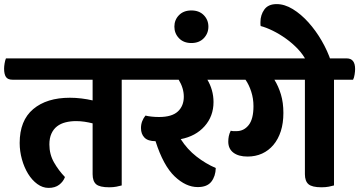

<svg xmlns="http://www.w3.org/2000/svg" viewBox="-53 -903 1753 937"><path d="M541 -514V2Q530 5 515 8Q500 11 480 11Q433 11 416 -4Q399 -19 399 -53V-301Q379 -306 359 -309Q339 -312 318 -312Q291 -312 267 -306Q243 -300 225.5 -286.5Q208 -273 198 -251Q188 -229 188 -198Q188 -150 210.5 -110.5Q233 -71 264 -39Q256 -17 236 -1.5Q216 14 184 14Q155 14 129 -5Q103 -24 84 -55Q65 -86 54 -125.5Q43 -165 43 -205Q43 -315 109 -370.5Q175 -426 288 -426Q316 -426 344.5 -422.5Q373 -419 399 -413V-514H8Q-15 -514 -24 -527.5Q-33 -541 -33 -568Q-33 -579 -30.5 -594Q-28 -609 -24 -618H605Q646 -618 646 -566Q646 -555 643 -539Q640 -523 636 -514Z M959 -514Q973 -491 981 -463Q989 -435 989 -405Q989 -336 945.5 -287Q902 -238 829 -224Q861 -174 906 -139Q951 -104 1000 -83Q999 -43 978.5 -16.5Q958 10 912 10Q854 10 799 -42.5Q744 -95 706 -214Q669 -214 652 -231.5Q635 -249 635 -278Q635 -296 641 -311.5Q647 -327 657 -339Q668 -336 686 -334Q704 -332 723 -332Q786 -332 815 -359Q844 -386 844 -431Q844 -473 819 -514H616Q593 -514 584 -527.5Q575 -541 575 -568Q575 -579 577.5 -594Q580 -609 584 -618H1034Q1075 -618 1075 -566Q1075 -555 1072 -539Q1069 -523 1065 -514Z M798 -773Q798 -806 820.5 -829Q843 -852 881 -852Q919 -852 941.5 -829Q964 -806 964 -773Q964 -740 941.5 -716.5Q919 -693 881 -693Q843 -693 820.5 -716.5Q798 -740 798 -773Z M1577 -514V2Q1567 5 1551.5 8Q1536 11 1516 11Q1470 11 1452.5 -4Q1435 -19 1435 -53V-514H1286Q1306 -482 1318 -442Q1330 -402 1330 -352Q1330 -302 1317.5 -263Q1305 -224 1281.5 -196Q1258 -168 1226 -153.5Q1194 -139 1155 -139Q1111 -139 1086 -158Q1061 -177 1061 -212Q1061 -225 1063.5 -238Q1066 -251 1073 -265Q1081 -263 1087 -263Q1093 -263 1101 -263Q1137 -263 1160.5 -292.5Q1184 -322 1184 -385Q1184 -422 1173 -456Q1162 -490 1145 -514H1043Q1020 -514 1011 -527.5Q1002 -541 1002 -568Q1002 -579 1004.5 -594Q1007 -609 1011 -618H1639Q1680 -618 1680 -566Q1680 -555 1677.5 -539Q1675 -523 1670 -514Z M1444 -602Q1428 -635 1401 -663.5Q1374 -692 1342.5 -714.5Q1311 -737 1278.5 -753Q1246 -769 1219 -776Q1218 -781 1218 -785.5Q1218 -790 1218 -795Q1218 -830 1237 -856.5Q1256 -883 1297 -883Q1336 -883 1376 -858.5Q1416 -834 1452 -794Q1488 -754 1517 -704Q1546 -654 1563 -602Z"/></svg>

Font: Baloo 2
Style: Bold
Weight: 700
Designer: Sarang Kulkarni and Ek Type
Foundry: Ek Type
Version: Version 1.640;hotconv 1.0.111;makeotfexe 2.5.65597; ttfautoh